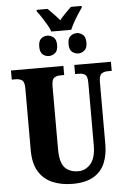

<svg xmlns="http://www.w3.org/2000/svg" viewBox="-68 -1118 777 1175"><g transform="rotate(-5 321.0 -530.0)"><path d="M281 -930Q274 -950 260 -974Q246 -998 230.5 -1021.5Q215 -1045 203 -1060V-1070H270Q283 -1057 305 -1034.5Q327 -1012 341 -994Q355 -1012 377.5 -1034.5Q400 -1057 413 -1070H479V-1060Q468 -1045 453 -1021.5Q438 -998 424.5 -973.5Q411 -949 403 -930ZM253 -782Q232 -782 215.5 -796Q199 -810 199 -844Q199 -879 215.5 -893Q232 -907 253 -907Q274 -907 291.5 -893Q309 -879 309 -844Q309 -810 291.5 -796Q274 -782 253 -782ZM435 -782Q413 -782 396 -796Q379 -810 379 -844Q379 -879 396 -893Q413 -907 435 -907Q454 -907 471.5 -893Q489 -879 489 -844Q489 -810 471.5 -796Q454 -782 435 -782ZM330 10Q261 10 207 -13Q153 -36 122.5 -86Q92 -136 92 -218V-599Q92 -638 76.5 -648Q61 -658 39 -658H14V-714H336V-658H312Q290 -658 274.5 -647.5Q259 -637 259 -595V-210Q259 -127 288.5 -95.5Q318 -64 372 -64Q416 -64 447.5 -100.5Q479 -137 479 -216V-599Q479 -638 464.5 -648Q450 -658 427 -658H403V-714H628V-658H603Q581 -658 565.5 -647.5Q550 -637 550 -595V-214Q550 -147 528 -96.5Q506 -46 457.5 -18Q409 10 330 10Z"/></g></svg>

Font: Noto Serif ExtraCondensed Black
Style: Regular
Weight: 900
Width: 2
Designer: Monotype Design Team
Foundry: Monotype Imaging Inc.
Version: Version 2.015; ttfautohint (v1.8.4.7-5d5b)